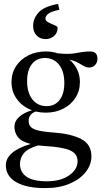

<svg xmlns="http://www.w3.org/2000/svg" viewBox="-20 -700 520 985"><path d="M214.5 -122Q188.5 -122 164.5 -128Q127 -116 127 -80Q127 -64.5 135.2 -52.2Q143.5 -40 171 -32Q198.5 -24 256.5 -20Q343.5 -14 396.2 13Q449 40 449 103Q449 145 420.2 182Q391.5 219 338.2 242Q285 265 211.5 265Q116.5 265 63.2 234.5Q10 204 10 147.5Q10 113.5 40.5 86Q71 58.5 137 38.5Q88 26 71 2.2Q54 -21.5 54 -49Q54 -78.5 78 -100.2Q102 -122 144 -134.5Q97 -151.5 68 -189.8Q39 -228 39 -278.5Q39 -325 62.2 -360.5Q85.5 -396 125.5 -416Q165.5 -436 214.5 -436Q247 -436 276 -426.5Q334 -420 372.8 -428Q411.5 -436 444 -436Q480 -436 480 -397.5Q480 -379 467.5 -366.2Q455 -353.5 437.5 -353.5Q423.5 -353.5 410.5 -361Q397.5 -368.5 380.2 -378.2Q363 -388 336 -394.5Q361 -373.5 375.5 -344Q390 -314.5 390 -279.5Q390 -233.5 366.8 -197.8Q343.5 -162 303.8 -142Q264 -122 214.5 -122ZM218.5 -155.5Q261.5 -155.5 285.8 -187Q310 -218.5 310 -274.5Q310 -334 282.8 -368.2Q255.5 -402.5 210.5 -402.5Q168 -402.5 143.5 -371.2Q119 -340 119 -283.5Q119 -224.5 146.2 -190Q173.5 -155.5 218.5 -155.5ZM82.5 141.5Q82.5 183 116 206.5Q149.5 230 221.5 230Q291.5 230 334.8 199.5Q378 169 378 127.5Q378 89 340.5 71.8Q303 54.5 209 49Q191.5 48 176.5 46Q123 61 102.8 85.5Q82.5 110 82.5 141.5ZM275.5 -558Q275.5 -531 257.2 -515.2Q239 -499.5 214 -499.5Q185.5 -499.5 167.8 -517.8Q150 -536 150 -567.5Q150 -604.5 177.5 -635.5Q205 -666.5 278 -680L284.5 -650Q238.5 -640 225.8 -628Q213 -616 213 -604.5Q213 -593 228.5 -585Q244 -577 259.8 -570.8Q275.5 -564.5 275.5 -558Z"/></svg>

Font: Newsreader Text
Style: Regular
Weight: 400
Designer: Hugues Gentile
Foundry: Production Type
Version: Version 1.002